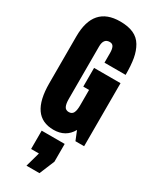

<svg xmlns="http://www.w3.org/2000/svg" viewBox="-290 -936 1065 1320"><g transform="rotate(30 242.5 -276.5)"><path d="M215.3 7.8Q122.6 7.8 76.9 -57.6Q31.2 -123 31.2 -255.9V-626.5Q31.2 -867.2 242.2 -867.2Q306.2 -867.2 348.6 -847.9Q391.1 -828.6 414.8 -788.3Q438.5 -748 447.8 -695.8Q457 -643.6 457 -567.4H289.1V-643.6Q289.1 -674.8 280.5 -691.9Q272 -709 250 -709Q201.2 -709 201.2 -645V-228.5Q201.2 -190.4 210.9 -170.4Q220.7 -150.4 245.6 -150.4Q271 -150.4 281 -170.4Q291 -190.4 291 -229.5V-352.1H245.1V-500.5H455.1V0H386.2L356.9 -72.3Q312 7.8 215.3 7.8ZM281.7 314H178.7L210.9 198.7H148.9V53.2H331.5V194.3Z"/></g></svg>

Font: Anton
Style: Regular
Weight: 400
Designer: Vernon Adams, Tural Alisoy
Foundry: Vernon Adams
Version: Version 2.300